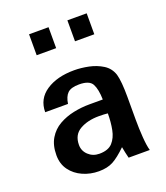

<svg xmlns="http://www.w3.org/2000/svg" viewBox="-127 -751 733 850"><g transform="rotate(-20 239.5 -326.0)"><path d="M193.4 11.7Q153.3 11.7 118.2 -3.9Q83 -19.5 61.5 -48.8Q40 -78.1 40 -119.1Q40 -166 59.1 -197.8Q78.1 -229.5 109.9 -247.6Q141.6 -265.6 179.2 -273.4Q216.8 -281.2 253.9 -281.2H317.4Q316.4 -329.1 303.2 -354.5Q290 -379.9 241.2 -379.9Q203.1 -379.9 187 -364.3Q170.9 -348.6 166 -315.4H58.6Q58.6 -377.9 109.9 -412.1Q161.1 -446.3 242.2 -446.3Q274.4 -446.3 310.1 -439Q345.7 -431.6 374.5 -413.6Q403.3 -395.5 414.1 -362.3Q418.9 -345.7 421.4 -317.9Q423.8 -290 423.8 -255.9V-147.5Q423.8 -105.5 426.8 -64.5Q429.7 -23.4 436.5 0H336.9Q334 -10.7 330.6 -26.4Q327.1 -42 325.2 -53.7Q288.1 -17.6 260.7 -2.9Q233.4 11.7 193.4 11.7ZM221.7 -60.5Q263.7 -60.5 283.7 -82.5Q303.7 -104.5 310.5 -139.6Q317.4 -174.8 317.4 -215.8Q300.8 -217.8 275.4 -217.8Q222.7 -217.8 186 -196.8Q149.4 -175.8 149.4 -127.9Q149.4 -99.6 170.4 -80.1Q191.4 -60.5 221.7 -60.5ZM290 -565.4V-664.1H380.9V-565.4ZM109.4 -565.4V-664.1H201.2V-565.4Z"/></g></svg>

Font: Padauk
Style: Bold
Weight: 700
Designer: Debbi Hosken, Becca Hirsbrunner Spalinger
Foundry: SIL International
Version: Version 5.003